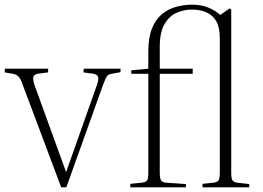

<svg xmlns="http://www.w3.org/2000/svg" viewBox="-20 -802 1125 822"><path d="M242 0 78 -437Q73 -452 67.5 -462.5Q62 -473 53.5 -479Q45 -485 30 -487L0 -492L1 -508H186V-492L146 -487Q126 -484 123 -473Q120 -462 127 -440L262 -68H264L396 -441Q403 -461 400 -472.5Q397 -484 376 -487L337 -492L339 -508H496V-493L462 -487Q446 -485 439.5 -477.5Q433 -470 422 -441L264 0Z M538 0V-15L588 -20Q605 -22 610 -30Q615 -38 615 -65V-486H542V-501L615 -508V-582Q615 -642 631 -681Q647 -720 674 -742Q701 -764 735 -773Q769 -782 803 -782Q842 -782 872 -769.5Q902 -757 923 -738L963 -766L970 -761V-63Q970 -39 975 -30.5Q980 -22 995 -20L1047 -14V0H847V-15L895 -20Q911 -22 916 -30.5Q921 -39 921 -65V-640Q921 -685 906 -711Q891 -737 864 -749Q837 -761 802 -761Q768 -761 736.5 -747.5Q705 -734 684.5 -699Q664 -664 664 -602V-508H805V-486H664V-64Q664 -39 669.5 -30Q675 -21 690 -20L776 -14V0Z"/></svg>

Font: Literata 60pt ExtraLight
Style: Regular
Weight: 250
Designer: Latin by Veronika Burian and Jose Scaglione. Greek by Irene Vlachou. Cyrillic by Vera Evstafieva.
Foundry: TypeTogether
Version: Version 3.103;gftools[0.9.29]